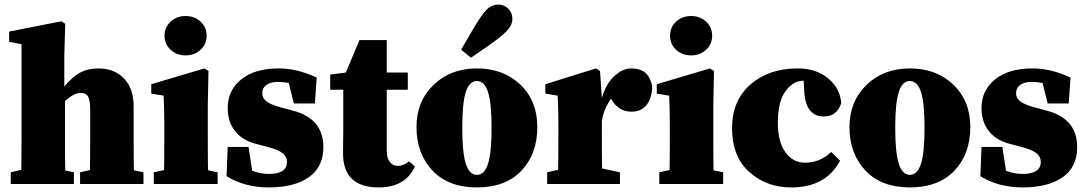

<svg xmlns="http://www.w3.org/2000/svg" viewBox="-20 -804 4745 839"><path d="M565 -60 607 -51V0H330V-51L373 -61Q374 -109 374 -210V-325Q374 -366 365 -382Q356 -398 332 -398Q303 -398 264 -362V-210Q264 -108 265 -59L303 -51V0H27V-51L73 -62Q74 -110 74 -210V-611L20 -621V-666L248 -711L265 -700L261 -561V-426Q299 -471 332.5 -488Q366 -505 410 -505Q479 -505 521.5 -461.5Q564 -418 564 -338V-210Q564 -108 565 -60Z M856.5 -586.5Q830 -562 791 -562Q752 -562 725.5 -586.5Q699 -611 699 -648Q699 -685 725.5 -709.5Q752 -734 791 -734Q830 -734 856.5 -709.5Q883 -685 883 -648Q883 -611 856.5 -586.5ZM889 -60 931 -51V0H652V-51L697 -61Q698 -110 698 -210V-260Q698 -326 695 -386L641 -395V-436L873 -505L891 -494L888 -345V-210Q888 -108 889 -60Z M1206 -335 1262 -320Q1393 -285 1393 -161Q1393 -74 1329.5 -29.5Q1266 15 1154 15Q1050 15 970 -34L975 -162H1066L1082 -58Q1118 -44 1154 -44Q1234 -44 1234 -96Q1234 -118 1217 -133Q1200 -148 1153 -161L1096 -176Q1037 -192 1006 -232.5Q975 -273 975 -332Q975 -409 1034 -457Q1093 -505 1198 -505Q1279 -505 1364 -465L1356 -352H1264L1242 -441Q1220 -446 1193 -446Q1163 -446 1144.5 -433Q1126 -420 1126 -395Q1126 -377 1142.5 -362.5Q1159 -348 1206 -335Z M1768 -99 1793 -76Q1751 15 1635 15Q1479 15 1479 -134Q1479 -154 1479.5 -188Q1480 -222 1480 -241V-412H1423V-478L1491 -487L1551 -629H1670V-487H1762V-412H1670V-145Q1670 -113 1683.5 -96Q1697 -79 1719 -79Q1742 -79 1768 -99Z M2000 -246Q2000 -137 2015.5 -88.5Q2031 -40 2064 -40Q2097 -40 2112.5 -88.5Q2128 -137 2128 -246Q2128 -354 2112.5 -402Q2097 -450 2064 -450Q2031 -450 2015.5 -402Q2000 -354 2000 -246ZM2064 -505Q2180 -505 2254 -434Q2328 -363 2328 -249Q2328 -131 2258.5 -58Q2189 15 2064 15Q1939 15 1869.5 -59Q1800 -133 1800 -249Q1800 -361 1874.5 -433Q1949 -505 2064 -505ZM1995 -587 2037 -659Q2081 -736 2104.5 -760Q2128 -784 2158 -784Q2182 -784 2200.5 -766.5Q2219 -749 2219 -721Q2219 -694 2193 -667Q2167 -640 2098 -593L2038 -552Z M2602 -494 2610 -376Q2628 -438 2664.5 -471.5Q2701 -505 2738 -505Q2776 -505 2798 -487.5Q2820 -470 2830 -429Q2830 -379 2807 -347.5Q2784 -316 2739 -316Q2684 -316 2652 -369L2650 -372Q2618 -328 2610 -275V-210Q2610 -115 2611 -68L2689 -51V0H2371V-51L2419 -62Q2420 -110 2420 -210V-275Q2420 -326 2417 -386L2363 -395V-436L2584 -505Z M3065.5 -586.5Q3039 -562 3000 -562Q2961 -562 2934.5 -586.5Q2908 -611 2908 -648Q2908 -685 2934.5 -709.5Q2961 -734 3000 -734Q3039 -734 3065.5 -709.5Q3092 -685 3092 -648Q3092 -611 3065.5 -586.5ZM3098 -60 3140 -51V0H2861V-51L2906 -61Q2907 -110 2907 -210V-260Q2907 -326 2904 -386L2850 -395V-436L3082 -505L3100 -494L3097 -345V-210Q3097 -108 3098 -60Z M3492 -451H3488Q3446 -451 3412.5 -405.5Q3379 -360 3379 -266Q3379 -185 3412 -139Q3445 -93 3498 -93Q3563 -93 3612 -140L3651 -102Q3589 15 3438 15Q3329 15 3254 -52.5Q3179 -120 3179 -244Q3179 -365 3259.5 -435Q3340 -505 3465 -505Q3547 -505 3599.5 -461Q3652 -417 3656 -353Q3637 -295 3580 -295Q3499 -295 3494 -409Z M3892 -246Q3892 -137 3907.5 -88.5Q3923 -40 3956 -40Q3989 -40 4004.5 -88.5Q4020 -137 4020 -246Q4020 -354 4004.5 -402Q3989 -450 3956 -450Q3923 -450 3907.5 -402Q3892 -354 3892 -246ZM3956 -505Q4072 -505 4146 -434Q4220 -363 4220 -249Q4220 -131 4150.5 -58Q4081 15 3956 15Q3831 15 3761.5 -59Q3692 -133 3692 -249Q3692 -361 3766.5 -433Q3841 -505 3956 -505Z M4500 -335 4556 -320Q4687 -285 4687 -161Q4687 -74 4623.5 -29.5Q4560 15 4448 15Q4344 15 4264 -34L4269 -162H4360L4376 -58Q4412 -44 4448 -44Q4528 -44 4528 -96Q4528 -118 4511 -133Q4494 -148 4447 -161L4390 -176Q4331 -192 4300 -232.5Q4269 -273 4269 -332Q4269 -409 4328 -457Q4387 -505 4492 -505Q4573 -505 4658 -465L4650 -352H4558L4536 -441Q4514 -446 4487 -446Q4457 -446 4438.5 -433Q4420 -420 4420 -395Q4420 -377 4436.5 -362.5Q4453 -348 4500 -335Z"/></svg>

Font: TypoPRO Source Serif Pro
Style: Regular
Weight: 900
Designer: Frank Grießhammer
Foundry: Adobe Systems Incorporated
Version: Version 1.017;PS 1.0;hotconv 1.0.79;makeotf.lib2.5.61930